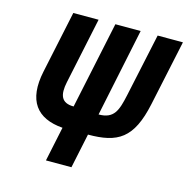

<svg xmlns="http://www.w3.org/2000/svg" viewBox="-105 -815 898 917"><g transform="rotate(15 344.0 -357.0)"><path d="M202 0H328L364 -171C510 -171 581 -211 619 -390L688 -714H563L496 -401C479 -323 465 -277 388 -277L479 -714H354L263 -283C201 -283 188 -321 202 -387L271 -714H146L81 -407C49 -256 109 -181 238 -171Z"/></g></svg>

Font: Noto Sans ExtraCondensed
Style: Bold Italic
Weight: 700
Width: 2
Italic angle: -12°
Designer: Monotype Design Team
Foundry: Monotype Imaging Inc.
Version: Version 2.013